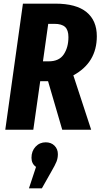

<svg xmlns="http://www.w3.org/2000/svg" viewBox="-20 -713 552 1055"><path d="M383 -299 481 0H322L244 -267H201L163 0H9L106 -693H284Q399 -693 455.5 -646.5Q512 -600 512 -514Q512 -369 383 -299ZM216 -376H248Q305 -376 330.5 -414.5Q356 -453 356 -509Q356 -548 337.5 -565Q319 -582 279 -582H245ZM298 134Q298 156 290.5 175Q283 194 262 230L210 322H139L178 204Q153 187 153 154Q153 117 175.5 93Q198 69 231 69Q261 69 279.5 87.5Q298 106 298 134Z"/></svg>

Font: Fira Sans Extra Condensed
Style: Bold Italic
Weight: 700
Width: 3
Italic angle: -8°
Designer: Carrois Corporate & Edenspiekermann AG
Foundry: Carrois Corporate GbR & Edenspiekermann AG
Version: Version 4.203